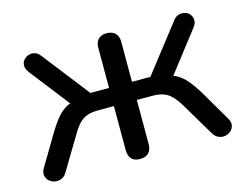

<svg xmlns="http://www.w3.org/2000/svg" viewBox="-76 -611 945 736"><g transform="rotate(-15 397.0 -242.5)"><path d="M397 7Q375 7 363.5 -5Q352 -17 352 -40V-215H292Q265 -215 247 -209Q229 -203 214.5 -188.5Q200 -174 184 -146L107 -18Q99 -3 85.5 2.5Q72 8 59 5.5Q46 3 36.5 -5.5Q27 -14 24.5 -27Q22 -40 31 -55L100 -171Q122 -208 140.5 -230Q159 -252 180.5 -263Q202 -274 229 -277L208 -249L71 -425Q60 -439 59.5 -452.5Q59 -466 67 -475.5Q75 -485 86.5 -489Q98 -493 111 -489.5Q124 -486 134 -472L278 -287H352V-446Q352 -468 363.5 -480Q375 -492 397 -492Q419 -492 431 -480Q443 -468 443 -446V-287H516L660 -472Q670 -486 683 -489.5Q696 -493 708 -489.5Q720 -486 727.5 -476Q735 -466 735 -453Q735 -440 724 -426L587 -249L565 -277Q593 -274 614 -263Q635 -252 654 -230Q673 -208 695 -171L763 -55Q772 -40 769.5 -27Q767 -14 757.5 -5.5Q748 3 735 5.5Q722 8 709 2.5Q696 -3 687 -18L611 -146Q595 -173 580 -188Q565 -203 547 -209Q529 -215 503 -215H443V-40Q443 -17 431 -5Q419 7 397 7Z"/></g></svg>

Font: Nunito Medium
Style: Regular
Weight: 500
Designer: Vernon Adams
Foundry: Vernon Adams
Version: Version 3.602